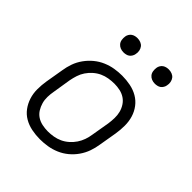

<svg xmlns="http://www.w3.org/2000/svg" viewBox="-199 -856 997 997"><g transform="rotate(45 300.0 -357.0)"><path d="M252 8Q221 8 191 2Q161 -4 136 -18.5Q111 -33 94 -56Q77 -79 68 -107Q59 -135 59 -166Q59 -197 64 -228L81 -328Q85 -355 94.5 -382Q104 -409 121.5 -433.5Q139 -458 162 -477Q185 -496 212 -507.5Q239 -519 266.5 -523.5Q294 -528 321 -528Q352 -528 382 -522Q412 -516 437 -501.5Q462 -487 479.5 -464Q497 -441 505.5 -413Q514 -385 514 -354Q514 -323 509 -292L492 -192Q488 -165 478.5 -138Q469 -111 452 -86.5Q435 -62 412 -43Q389 -24 362 -12.5Q335 -1 307 3.5Q279 8 252 8ZM252 -50Q272 -50 293 -53.5Q314 -57 333.5 -66Q353 -75 370 -90Q387 -105 399 -123Q411 -141 418 -161Q425 -181 428 -202L445 -302Q448 -323 448.5 -344.5Q449 -366 444 -385.5Q439 -405 428 -422Q417 -439 400.5 -450Q384 -461 363.5 -465.5Q343 -470 322 -470Q302 -470 280.5 -466.5Q259 -463 239.5 -454Q220 -445 203 -430Q186 -415 174 -397Q162 -379 155.5 -359Q149 -339 145 -318L129 -218Q125 -197 124.5 -175.5Q124 -154 129.5 -134.5Q135 -115 145.5 -98Q156 -81 172.5 -70Q189 -59 210 -54.5Q231 -50 252 -50ZM470 -618Q457 -618 446 -622.5Q435 -627 427.5 -636Q420 -645 418 -657.5Q416 -670 418 -683Q419 -691 424 -699.5Q429 -708 436.5 -713Q444 -718 452.5 -720Q461 -722 469 -722Q482 -722 493.5 -717.5Q505 -713 512 -704Q519 -695 521.5 -682.5Q524 -670 521 -657Q520 -649 515 -640.5Q510 -632 503 -627Q496 -622 487 -620Q478 -618 470 -618ZM240 -618Q227 -618 216 -622.5Q205 -627 197.5 -636Q190 -645 188 -657.5Q186 -670 188 -683Q189 -691 194 -699.5Q199 -708 206.5 -713Q214 -718 222.5 -720Q231 -722 239 -722Q252 -722 263.5 -717.5Q275 -713 282 -704Q289 -695 291.5 -682.5Q294 -670 291 -657Q290 -649 285 -640.5Q280 -632 273 -627Q266 -622 257 -620Q248 -618 240 -618Z"/></g></svg>

Font: Iosevka Aile Light
Style: Italic
Weight: 300
Italic angle: -9°
Designer: Belleve Invis
Foundry: Belleve Invis
Version: Version 31.1.0; ttfautohint (v1.8.4)